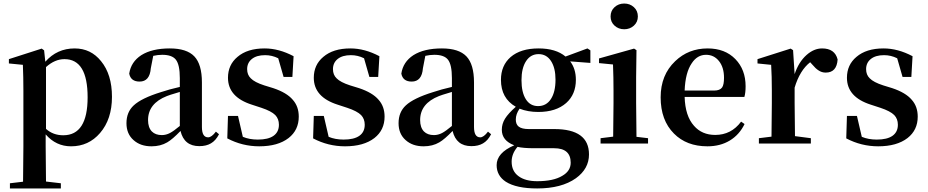

<svg xmlns="http://www.w3.org/2000/svg" viewBox="-20 -812 5247 1086"><path d="M36.1 253.9V224.6L110.4 215.8Q112.3 75.2 112.3 15.6V-298.8Q112.3 -375 109.4 -445.3L30.3 -453.1V-477.5L215.8 -537.1L229.5 -527.3L236.3 -462.9Q302.7 -538.1 402.3 -538.1Q494.1 -538.1 551.8 -465.8Q613.3 -390.6 613.3 -264.2Q613.3 -137.7 545.9 -59.6Q481.4 15.6 381.8 15.6Q296.9 15.6 238.3 -51.8V15.6Q238.3 74.2 240.2 214.8L324.2 224.6V253.9ZM337.9 -46.9Q475.6 -46.9 475.6 -261.7Q475.6 -477.5 344.7 -477.5Q290 -477.5 240.2 -432.6V-83Q280.3 -46.9 337.9 -46.9Z M836.9 15.6Q774.4 15.6 735.4 -19.5Q695.3 -54.7 695.3 -115.2Q695.3 -177.7 736.3 -215.8Q780.3 -256.8 890.6 -291Q936.5 -306.6 997.1 -320.3V-370.1Q997.1 -446.3 974.6 -474.6Q953.1 -502 897.5 -502Q873 -502 846.7 -496.1L833 -425.8Q827.1 -350.6 769.5 -350.6Q719.7 -350.6 710.9 -395.5Q720.7 -461.9 779.3 -500Q839.8 -538.1 940.4 -538.1Q1036.1 -538.1 1079.1 -493.2Q1122.1 -448.2 1122.1 -345.7V-93.8Q1122.1 -35.2 1157.2 -35.2Q1176.8 -35.2 1201.2 -67.4L1218.8 -52.7Q1200.2 -16.6 1172.9 -1Q1146.5 14.6 1107.4 14.6Q1021.5 14.6 1001 -71.3Q956.1 -24.4 925.8 -6.8Q887.7 15.6 836.9 15.6ZM895.5 -47.9Q918.9 -47.9 941.4 -59.6Q961.9 -70.3 997.1 -99.6V-292Q992.2 -291 984.4 -288.1Q937.5 -274.4 923.8 -268.6Q817.4 -226.6 817.4 -132.8Q817.4 -90.8 838.9 -68.4Q859.4 -47.9 895.5 -47.9Z M1446.3 15.6Q1350.6 15.6 1265.6 -29.3L1269.5 -156.2H1326.2L1353.5 -38.1Q1390.6 -22.5 1438.5 -22.5Q1497.1 -22.5 1527.3 -43.9Q1557.6 -65.4 1557.6 -106.4Q1557.6 -139.6 1537.1 -161.1Q1514.6 -183.6 1459 -202.1L1405.3 -219.7Q1269.5 -262.7 1269.5 -372.1Q1269.5 -445.3 1323.2 -490.2Q1378.9 -538.1 1476.6 -538.1Q1557.6 -538.1 1640.6 -494.1L1633.8 -377H1584L1553.7 -482.4Q1518.6 -500 1479.5 -500Q1431.6 -500 1404.8 -478.5Q1377.9 -457 1377.9 -420.9Q1377.9 -388.7 1398.4 -369.1Q1419.9 -346.7 1474.6 -329.1L1525.4 -313.5Q1601.6 -288.1 1635.7 -248Q1669.9 -210 1669.9 -152.3Q1669.9 -76.2 1612.3 -31.2Q1551.8 15.6 1446.3 15.6Z M1931.6 15.6Q1835.9 15.6 1751 -29.3L1754.9 -156.2H1811.5L1838.9 -38.1Q1876 -22.5 1923.8 -22.5Q1982.4 -22.5 2012.7 -43.9Q2043 -65.4 2043 -106.4Q2043 -139.6 2022.5 -161.1Q2000 -183.6 1944.3 -202.1L1890.6 -219.7Q1754.9 -262.7 1754.9 -372.1Q1754.9 -445.3 1808.6 -490.2Q1864.3 -538.1 1961.9 -538.1Q2043 -538.1 2126 -494.1L2119.1 -377H2069.3L2039.1 -482.4Q2003.9 -500 1964.8 -500Q1917 -500 1890.1 -478.5Q1863.3 -457 1863.3 -420.9Q1863.3 -388.7 1883.8 -369.1Q1905.3 -346.7 1960 -329.1L2010.7 -313.5Q2086.9 -288.1 2121.1 -248Q2155.3 -210 2155.3 -152.3Q2155.3 -76.2 2097.7 -31.2Q2037.1 15.6 1931.6 15.6Z M2376 15.6Q2313.5 15.6 2274.4 -19.5Q2234.4 -54.7 2234.4 -115.2Q2234.4 -177.7 2275.4 -215.8Q2319.3 -256.8 2429.7 -291Q2475.6 -306.6 2536.1 -320.3V-370.1Q2536.1 -446.3 2513.7 -474.6Q2492.2 -502 2436.5 -502Q2412.1 -502 2385.7 -496.1L2372.1 -425.8Q2366.2 -350.6 2308.6 -350.6Q2258.8 -350.6 2250 -395.5Q2259.8 -461.9 2318.4 -500Q2378.9 -538.1 2479.5 -538.1Q2575.2 -538.1 2618.2 -493.2Q2661.1 -448.2 2661.1 -345.7V-93.8Q2661.1 -35.2 2696.3 -35.2Q2715.8 -35.2 2740.2 -67.4L2757.8 -52.7Q2739.3 -16.6 2711.9 -1Q2685.5 14.6 2646.5 14.6Q2560.5 14.6 2540 -71.3Q2495.1 -24.4 2464.8 -6.8Q2426.8 15.6 2376 15.6ZM2434.6 -47.9Q2458 -47.9 2480.5 -59.6Q2501 -70.3 2536.1 -99.6V-292Q2531.2 -291 2523.4 -288.1Q2476.6 -274.4 2462.9 -268.6Q2356.4 -226.6 2356.4 -132.8Q2356.4 -90.8 2377.9 -68.4Q2398.4 -47.9 2434.6 -47.9Z M3018.6 253.9Q2900.4 253.9 2840.8 215.8Q2789.1 181.6 2789.1 122.1Q2789.1 52.7 2888.7 9.8Q2818.4 -16.6 2818.4 -78.1Q2818.4 -111.3 2836.4 -140.6Q2854.5 -169.9 2897.5 -208Q2813.5 -255.9 2813.5 -360.4Q2813.5 -441.4 2868.2 -489.3Q2924.8 -538.1 3026.4 -538.1Q3124 -538.1 3178.7 -492.2L3302.7 -538.1L3319.3 -527.3V-456.1L3205.1 -464.8Q3237.3 -422.9 3237.3 -360.4Q3237.3 -278.3 3182.6 -229.5Q3125 -178.7 3024.4 -178.7Q2965.8 -178.7 2918.9 -197.3Q2897.5 -167 2897.5 -135.7Q2897.5 -108.4 2914.1 -95.7Q2931.6 -82 2971.7 -82H3115.2Q3311.5 -82 3311.5 61.5Q3311.5 142.6 3237.3 196.3Q3156.2 253.9 3018.6 253.9ZM3018.6 212.9Q3110.4 212.9 3160.2 182.6Q3208 155.3 3208 108.4Q3208 26.4 3114.3 26.4H3001Q2939.5 26.4 2907.2 18.6Q2874 57.6 2874 102.5Q2874 156.2 2913.1 184.6Q2951.2 212.9 3018.6 212.9ZM3023.4 -211.9Q3070.3 -211.9 3096.2 -252Q3122.1 -292 3122.1 -361.3Q3122.1 -427.7 3096.7 -466.8Q3071.3 -505.9 3026.4 -505.9Q2981.4 -505.9 2955.6 -466.3Q2929.7 -426.8 2929.7 -358.4Q2929.7 -290 2954.1 -251Q2978.5 -211.9 3023.4 -211.9Z M3377 0V-30.3L3448.2 -39.1Q3450.2 -150.4 3450.2 -229.5V-298.8Q3450.2 -374 3447.3 -447.3L3368.2 -455.1V-481.4L3566.4 -537.1L3580.1 -528.3L3578.1 -376V-229.5Q3578.1 -149.4 3580.1 -38.1L3645.5 -30.3V0ZM3433.6 -718.8Q3433.6 -751 3456.1 -771.5Q3478.5 -792 3510.7 -792Q3543 -792 3565.4 -771.5Q3587.9 -751 3587.9 -718.8Q3587.9 -687.5 3565.4 -667Q3543 -646.5 3510.7 -646.5Q3478.5 -646.5 3456.1 -667Q3433.6 -687.5 3433.6 -718.8Z M3981.4 15.6Q3863.3 15.6 3792 -56.6Q3716.8 -131.8 3716.8 -261.7Q3716.8 -387.7 3798.8 -465.8Q3874 -538.1 3982.4 -538.1Q4081.1 -538.1 4139.6 -477.5Q4197.3 -418 4197.3 -324.2Q4197.3 -287.1 4190.4 -263.7H3852.5Q3855.5 -156.2 3905.3 -100.6Q3950.2 -48.8 4025.4 -48.8Q4116.2 -48.8 4171.9 -124L4191.4 -110.4Q4162.1 -49.8 4107.9 -17.1Q4053.7 15.6 3981.4 15.6ZM3852.5 -299.8H4019.5Q4051.8 -299.8 4064.5 -317.4Q4075.2 -333 4075.2 -372.1Q4075.2 -430.7 4046.9 -466.3Q4018.6 -502 3973.6 -502Q3923.8 -502 3892.6 -454.1Q3856.4 -401.4 3852.5 -299.8Z M4272.5 0V-30.3L4343.8 -39.1Q4345.7 -150.4 4345.7 -229.5V-299.8Q4345.7 -382.8 4341.8 -445.3L4264.6 -453.1V-477.5L4452.1 -537.1L4465.8 -528.3L4474.6 -392.6Q4497.1 -460.9 4542 -501Q4584 -538.1 4629.9 -538.1Q4702.1 -538.1 4717.8 -475.6Q4712.9 -401.4 4650.4 -401.4Q4627.9 -401.4 4609.4 -414.1Q4593.8 -423.8 4573.2 -448.2L4562.5 -460Q4503.9 -414.1 4474.6 -316.4V-229.5Q4474.6 -153.3 4476.6 -42L4566.4 -30.3V0Z M4947.3 15.6Q4851.6 15.6 4766.6 -29.3L4770.5 -156.2H4827.1L4854.5 -38.1Q4891.6 -22.5 4939.5 -22.5Q4998 -22.5 5028.3 -43.9Q5058.6 -65.4 5058.6 -106.4Q5058.6 -139.6 5038.1 -161.1Q5015.6 -183.6 4960 -202.1L4906.2 -219.7Q4770.5 -262.7 4770.5 -372.1Q4770.5 -445.3 4824.2 -490.2Q4879.9 -538.1 4977.5 -538.1Q5058.6 -538.1 5141.6 -494.1L5134.8 -377H5085L5054.7 -482.4Q5019.5 -500 4980.5 -500Q4932.6 -500 4905.8 -478.5Q4878.9 -457 4878.9 -420.9Q4878.9 -388.7 4899.4 -369.1Q4920.9 -346.7 4975.6 -329.1L5026.4 -313.5Q5102.5 -288.1 5136.7 -248Q5170.9 -210 5170.9 -152.3Q5170.9 -76.2 5113.3 -31.2Q5052.7 15.6 4947.3 15.6Z"/></svg>

Font: Bpmf GenRyu Min B
Style: B
Weight: 700
Foundry: But Ko
Version: Version 1.320